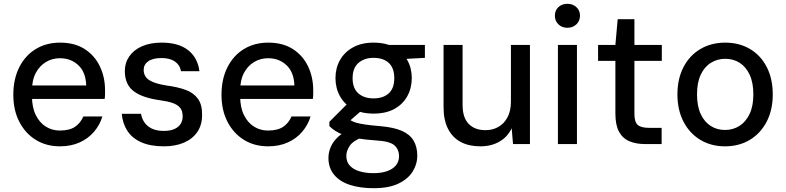

<svg xmlns="http://www.w3.org/2000/svg" viewBox="-20 -757 4132 1009"><path d="M295 12Q223 12 168 -22Q113 -56 81.5 -117Q50 -178 50 -259Q50 -341 81 -403Q112 -465 167.5 -499Q223 -533 296 -533Q372 -533 424.5 -499.5Q477 -466 504.5 -409Q532 -352 532 -283Q532 -273 532 -262Q532 -251 530 -237H124V-308H433Q431 -377 392 -414Q353 -451 295 -451Q255 -451 222 -431.5Q189 -412 168.5 -374.5Q148 -337 148 -280V-252Q148 -193 168 -152.5Q188 -112 221 -91.5Q254 -71 294 -71Q345 -71 374 -90.5Q403 -110 418 -145H518Q505 -101 474.5 -65Q444 -29 398.5 -8.5Q353 12 295 12Z M841 12Q770 12 722 -9.5Q674 -31 649 -70Q624 -109 620 -159H721Q725 -135 738.5 -114.5Q752 -94 777.5 -81.5Q803 -69 841 -69Q873 -69 895.5 -78.5Q918 -88 929 -105.5Q940 -123 940 -145Q940 -174 926.5 -190.5Q913 -207 886.5 -216Q860 -225 822 -230Q779 -236 744.5 -247Q710 -258 685.5 -275.5Q661 -293 648.5 -320Q636 -347 636 -384Q636 -427 659.5 -461Q683 -495 726.5 -514Q770 -533 830 -533Q918 -533 968.5 -493.5Q1019 -454 1028 -383H931Q926 -415 899.5 -433.5Q873 -452 829 -452Q783 -452 759 -435Q735 -418 735 -389Q735 -369 746 -353Q757 -337 783.5 -326Q810 -315 853 -308Q914 -300 956 -284.5Q998 -269 1020.5 -237.5Q1043 -206 1042 -152Q1042 -100 1017 -63.5Q992 -27 947 -7.5Q902 12 841 12Z M1389 12Q1317 12 1262 -22Q1207 -56 1175.5 -117Q1144 -178 1144 -259Q1144 -341 1175 -403Q1206 -465 1261.5 -499Q1317 -533 1390 -533Q1466 -533 1518.5 -499.5Q1571 -466 1598.5 -409Q1626 -352 1626 -283Q1626 -273 1626 -262Q1626 -251 1624 -237H1218V-308H1527Q1525 -377 1486 -414Q1447 -451 1389 -451Q1349 -451 1316 -431.5Q1283 -412 1262.5 -374.5Q1242 -337 1242 -280V-252Q1242 -193 1262 -152.5Q1282 -112 1315 -91.5Q1348 -71 1388 -71Q1439 -71 1468 -90.5Q1497 -110 1512 -145H1612Q1599 -101 1568.5 -65Q1538 -29 1492.5 -8.5Q1447 12 1389 12Z M1944 232Q1872 232 1818.5 214.5Q1765 197 1735.5 161Q1706 125 1706 73Q1706 44 1718 15.5Q1730 -13 1757 -38Q1784 -63 1829 -82L1890 -38Q1836 -18 1818 9Q1800 36 1800 62Q1800 93 1818 113Q1836 133 1868.5 143Q1901 153 1943 153Q1984 153 2014 142.5Q2044 132 2060.5 112Q2077 92 2077 65Q2077 28 2052.5 6.5Q2028 -15 1956 -19Q1898 -23 1857 -30Q1816 -37 1788.5 -47Q1761 -57 1742.5 -69Q1724 -81 1711 -94V-117L1812 -218L1897 -191L1783 -91L1804 -138Q1815 -130 1825 -123.5Q1835 -117 1852.5 -112Q1870 -107 1900 -102.5Q1930 -98 1979 -94Q2049 -88 2091.5 -69.5Q2134 -51 2153.5 -18Q2173 15 2173 62Q2173 105 2149 144Q2125 183 2074.5 207.5Q2024 232 1944 232ZM1943 -160Q1879 -160 1834.5 -184.5Q1790 -209 1766.5 -251.5Q1743 -294 1743 -347Q1743 -399 1766.5 -441Q1790 -483 1835 -508Q1880 -533 1943 -533Q2008 -533 2052.5 -508Q2097 -483 2120.5 -441Q2144 -399 2144 -347Q2144 -294 2120.5 -251.5Q2097 -209 2052.5 -184.5Q2008 -160 1943 -160ZM1943 -240Q1994 -240 2023 -266.5Q2052 -293 2052 -346Q2052 -400 2023 -426.5Q1994 -453 1943 -453Q1895 -453 1864 -426.5Q1833 -400 1833 -346Q1833 -293 1863 -266.5Q1893 -240 1943 -240ZM2030 -443 2006 -521H2213V-453Z M2504 12Q2445 12 2402 -10.5Q2359 -33 2335 -79Q2311 -125 2311 -194V-521H2411V-205Q2411 -139 2443 -106Q2475 -73 2531 -73Q2569 -73 2599 -90Q2629 -107 2647 -140.5Q2665 -174 2665 -223V-521H2765V0H2676L2669 -83Q2648 -38 2605 -13Q2562 12 2504 12Z M2912 0V-521H3012V0ZM2962 -611Q2933 -611 2914.5 -629Q2896 -647 2896 -675Q2896 -702 2914.5 -719.5Q2933 -737 2962 -737Q2990 -737 3009 -719.5Q3028 -702 3028 -675Q3028 -647 3009 -629Q2990 -611 2962 -611Z M3369 0Q3322 0 3287 -15Q3252 -30 3233 -65Q3214 -100 3214 -160V-437H3123V-521H3214L3226 -656H3314V-521H3458V-437H3314V-159Q3314 -116 3331.5 -100.5Q3349 -85 3394 -85H3457V0Z M3790 12Q3717 12 3660.5 -22Q3604 -56 3572 -117.5Q3540 -179 3540 -261Q3540 -343 3572 -404.5Q3604 -466 3661 -499.5Q3718 -533 3791 -533Q3865 -533 3921.5 -499.5Q3978 -466 4009.5 -404.5Q4041 -343 4041 -261Q4041 -179 4009 -117.5Q3977 -56 3920.5 -22Q3864 12 3790 12ZM3790 -74Q3832 -74 3865.5 -95Q3899 -116 3919 -157.5Q3939 -199 3939 -261Q3939 -323 3919.5 -364.5Q3900 -406 3867 -427Q3834 -448 3791 -448Q3750 -448 3716 -427Q3682 -406 3662.5 -364.5Q3643 -323 3643 -261Q3643 -199 3662.5 -157.5Q3682 -116 3715 -95Q3748 -74 3790 -74Z"/></svg>

Font: DM Sans 10pt Medium
Style: Regular
Weight: 500
Version: Version 4.004;gftools[0.9.30]